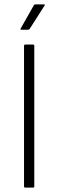

<svg xmlns="http://www.w3.org/2000/svg" viewBox="-20 -859 267 879"><path d="M96 0Q90 0 90 -6V-649Q90 -655 96 -655H131Q137 -655 137 -649V-6Q137 0 131 0ZM78 -723Q71 -723 75 -729L135 -835Q138 -839 141 -839H180Q189 -839 183 -832L116 -727Q114 -723 108 -723Z"/></svg>

Font: Sofia Sans Semi Condensed Light
Style: Regular
Weight: 300
Designer: Botio Nikoltchev, Ani Petrova
Foundry: lettersoup
Version: Version 4.100; ttfautohint (v1.8.4.7-5d5b)